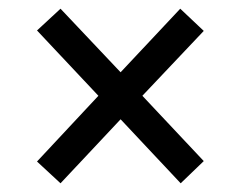

<svg xmlns="http://www.w3.org/2000/svg" viewBox="-20 -579 555 441"><path d="M119 -158 65 -208 206 -359 65 -509 119 -559 257 -413 394 -559 448 -508 307 -359 448 -209 395 -158 257 -305Z"/></svg>

Font: Noto Serif Myanmar SemiCondensed ExtraBold
Style: Regular
Weight: 800
Width: 4
Designer: Ben Mitchell and the Monotype Design Team
Foundry: Monotype Imaging Inc.
Version: Version 2.106; ttfautohint (v1.8.4.7-5d5b)